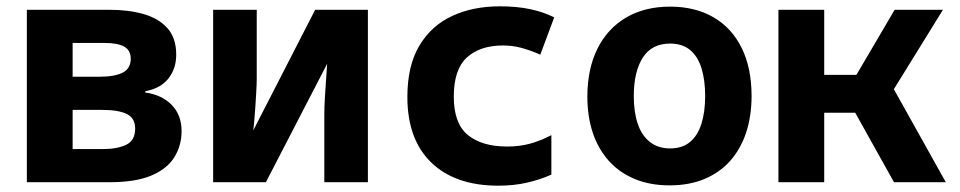

<svg xmlns="http://www.w3.org/2000/svg" viewBox="-20 -577 3040 608"><path d="M65 0V-546H327Q387 -546 434.5 -532.5Q482 -519 510 -488Q538 -457 538 -404Q538 -359 513 -328Q488 -297 440 -288V-284Q492 -277 523.5 -245Q555 -213 555 -162Q555 -116 532 -79Q509 -42 459 -21Q409 0 327 0ZM210 -105H307Q351 -105 379.5 -118.5Q408 -132 408 -170Q408 -203 381.5 -216Q355 -229 304 -229H210ZM210 -334H294Q343 -334 368.5 -347Q394 -360 394 -391Q394 -418 373 -429.5Q352 -441 311 -441H210Z M655 0V-546H793V-327Q793 -311 791.5 -286.5Q790 -262 788.5 -237Q787 -212 785 -192Q783 -172 782 -164L978 -546H1145V0H1007V-214Q1007 -239 1009 -271Q1011 -303 1013 -332Q1015 -361 1016 -375L822 0Z M1558 11Q1422 11 1346 -62Q1270 -135 1270 -270Q1270 -369 1308 -432.5Q1346 -496 1412 -526.5Q1478 -557 1563 -557Q1617 -557 1659 -548Q1701 -539 1735 -522L1691 -404Q1656 -419 1629 -426Q1602 -433 1573 -433Q1500 -433 1458.5 -395Q1417 -357 1417 -271Q1417 -186 1461.5 -149.5Q1506 -113 1586 -113Q1624 -113 1656.5 -121.5Q1689 -130 1726 -149V-24Q1690 -8 1648.5 1.5Q1607 11 1558 11Z M2100 10Q2039 10 1990.5 -10Q1942 -30 1908.5 -67Q1875 -104 1857.5 -155.5Q1840 -207 1840 -271Q1840 -358 1871.5 -422Q1903 -486 1962 -521Q2021 -556 2102 -556Q2181 -556 2239 -522.5Q2297 -489 2328.5 -425.5Q2360 -362 2360 -273Q2360 -210 2343 -158Q2326 -106 2293 -68.5Q2260 -31 2211.5 -10.5Q2163 10 2100 10ZM2102 -107Q2140 -107 2164.5 -127Q2189 -147 2201 -184.5Q2213 -222 2213 -273Q2213 -323 2201.5 -360.5Q2190 -398 2165.5 -418.5Q2141 -439 2102 -439Q2044 -439 2015.5 -394.5Q1987 -350 1987 -273Q1987 -222 1999.5 -185Q2012 -148 2038 -127.5Q2064 -107 2102 -107Z M2811 0 2658 -274V-282L2813 -546H2966L2796 -271L2793 -326L2975 0ZM2445 0V-546H2590V0ZM2582 -220V-340H2725V-220Z"/></svg>

Font: Noto Sans Mono
Style: Bold
Weight: 700
Designer: Monotype Design Team
Foundry: Monotype Imaging Inc.
Version: Version 2.014